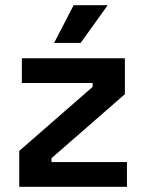

<svg xmlns="http://www.w3.org/2000/svg" viewBox="-20 -718 559 738"><path d="M54 0V-138L336 -384V-399H64V-494H460V-356L178 -110V-95H468V0ZM188 -553 263 -698H394L290 -553Z"/></svg>

Font: Space Grotesk Light SemiBold
Style: Regular
Weight: 600
Version: Version 2.000